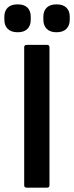

<svg xmlns="http://www.w3.org/2000/svg" viewBox="-41 -861 340 881"><path d="M81 0Q70 0 70 -11V-644Q70 -655 81 -655H175Q186 -655 186 -644V-11Q186 0 175 0ZM40 -713Q10 -713 -5.5 -728.5Q-21 -744 -21 -770V-785Q-21 -811 -5.5 -826Q10 -841 40 -841Q70 -841 85 -826Q100 -811 100 -785V-770Q100 -744 85 -728.5Q70 -713 40 -713ZM218 -713Q189 -713 173.5 -728.5Q158 -744 158 -770V-785Q158 -811 173.5 -826Q189 -841 218 -841Q248 -841 263.5 -826Q279 -811 279 -785V-770Q279 -744 263.5 -728.5Q248 -713 218 -713Z"/></svg>

Font: Sofia Sans Semi Condensed
Style: Bold
Weight: 700
Designer: Botio Nikoltchev, Ani Petrova
Foundry: lettersoup
Version: Version 4.100; ttfautohint (v1.8.4.7-5d5b)